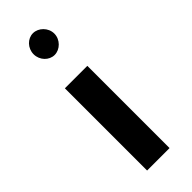

<svg xmlns="http://www.w3.org/2000/svg" viewBox="-241 -782 786 786"><g transform="rotate(-45 151.5 -389.0)"><path d="M92 -690C92 -654.9 119.9 -627 151 -627C182.6 -627 212 -655.7 212 -690C212 -724.3 182.6 -753 151 -753C119.9 -753 92 -725.1 92 -690ZM84 -25H214V-501H84Z"/></g></svg>

Font: Hussar Ekologiczny
Style: Regular
Weight: 400
Foundry: Cannot Into Space Fonts
Version: Version 0.97